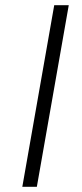

<svg xmlns="http://www.w3.org/2000/svg" viewBox="-20 -720 316 740"><path d="M189 -700H245L122 0H66Z"/></svg>

Font: Sarabun ExtraLight
Style: Italic
Weight: 275
Italic angle: -10°
Designer: Suppakit Chalermlarp | Katatrad Co.,Ltd.
Foundry: Cadson Demak Co.,Ltd.
Version: Version 1.000; ttfautohint (v1.6)